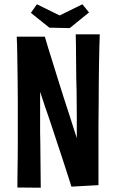

<svg xmlns="http://www.w3.org/2000/svg" viewBox="-20 -875 542 895"><path d="M58 -704H189Q194 -685 204 -653.5Q214 -622 226 -583Q238 -544 251.5 -501Q265 -458 278 -417Q291 -378 302.5 -342Q314 -306 323 -277.5Q332 -249 338 -231Q338 -253 338 -279Q338 -305 338 -333.5Q338 -362 337.5 -392Q337 -422 337 -453Q336 -480 335.5 -508Q335 -536 335 -563.5Q335 -591 334.5 -617.5Q334 -644 334 -668.5Q334 -693 333 -715H445Q444 -686 443 -650Q442 -614 441.5 -573.5Q441 -533 440.5 -488.5Q440 -444 440 -397Q439 -346 439 -294.5Q439 -243 439 -193Q439 -143 439 -97Q439 -51 439 -12L313 -5Q305 -30 294.5 -63Q284 -96 271.5 -134Q259 -172 246 -211Q233 -250 221 -287Q213 -312 205 -334.5Q197 -357 190 -377.5Q183 -398 177.5 -415.5Q172 -433 167 -447Q167 -426 167 -402.5Q167 -379 167 -355Q167 -331 167 -306.5Q167 -282 167 -256Q168 -229 168 -201.5Q168 -174 168.5 -147.5Q169 -121 169 -95.5Q169 -70 169.5 -46Q170 -22 170 0L61 -1Q61 -30 61.5 -63.5Q62 -97 62.5 -134Q63 -171 63 -211Q63 -251 63 -291Q63 -348 63 -404.5Q63 -461 62 -515Q61 -569 60.5 -617Q60 -665 58 -704ZM305 -744 210 -746 124 -815 152 -855 258 -803 364 -855 395 -817Z"/></svg>

Font: Truculenta
Style: Bold
Weight: 700
Designer: Ivan Castro, Eva Sanz & Omnibus-Type Team
Foundry: Omnibus-Type
Version: Version 1.002